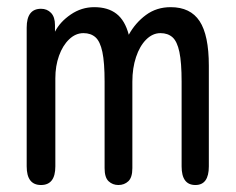

<svg xmlns="http://www.w3.org/2000/svg" viewBox="-20 -507 659 536"><path d="M310.5 9.5Q294.5 9.5 283.2 -1Q272 -11.5 272 -37.5V-279Q272 -332.5 265.8 -362Q259.5 -391.5 246.5 -403Q233.5 -414.5 213 -414.5Q191 -414.5 173 -397.2Q155 -380 144.8 -351.5Q134.5 -323 134.5 -288.5V-42.5Q134.5 9.5 94.5 9.5Q54.5 9.5 54.5 -42.5V-430Q54.5 -482.5 94.5 -482.5Q111.5 -482.5 122.5 -471Q133.5 -459.5 133.5 -437V-418.5Q147.5 -446 177.5 -466.5Q207.5 -487 243 -487Q281.5 -487 305.2 -468.5Q329 -450 339.5 -410Q358 -443.5 387.5 -465.2Q417 -487 456.5 -487Q511.5 -487 537.2 -448Q563 -409 563 -323.5V-42.5Q563 9.5 525.5 9.5Q487 9.5 487 -42.5V-279Q487 -332.5 480.8 -362Q474.5 -391.5 461.5 -403Q448.5 -414.5 428 -414.5Q406 -414.5 388 -396.5Q370 -378.5 359.8 -347.8Q349.5 -317 349.5 -279V-37.5Q349.5 -11.5 338.2 -1Q327 9.5 310.5 9.5Z"/></svg>

Font: Sono ExtraLight Monospace
Style: Regular
Weight: 400
Version: Version 2.112